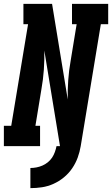

<svg xmlns="http://www.w3.org/2000/svg" viewBox="-35 -755 579 992"><path d="M122 217V113Q137 113 153 110Q169 107 184 100.5Q199 94 212 83.5Q225 73 234 59.5Q243 46 248.5 30.5Q254 15 257 0H275L194 -494Q195 -445 191.5 -394.5Q188 -344 179 -294L148 -105H172V0H-15V-105H23L110 -630H86V-735H234L315 -241Q314 -290 317.5 -340.5Q321 -391 330 -441L361 -630H337V-735H524V-630H486L382 0Q377 30 366.5 59Q356 88 338 114.5Q320 141 295 161.5Q270 182 241 195Q212 208 182 212.5Q152 217 122 217Z"/></svg>

Font: Iosevka Curly Slab XBdObl
Style: Regular
Weight: 800
Italic angle: -9°
Monospace: yes
Designer: Belleve Invis
Foundry: Belleve Invis
Version: Version 11.1.0; ttfautohint (v1.8.3)